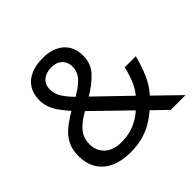

<svg xmlns="http://www.w3.org/2000/svg" viewBox="-181 -904 1094 1094"><g transform="rotate(-45 366.0 -357.5)"><path d="M304 -725Q358 -725 396.5 -706.5Q435 -688 456 -654Q477 -620 477 -571Q477 -508 436.5 -464Q396 -420 334 -384L527 -198Q553 -229 569.5 -269.5Q586 -310 597 -357H686Q670 -293 646 -238Q622 -183 584 -142L730 0H611L524 -84Q493 -56 457 -35Q421 -14 377.5 -2Q334 10 278 10Q209 10 158.5 -12.5Q108 -35 80.5 -79Q53 -123 53 -186Q53 -237 71.5 -274Q90 -311 125 -340Q160 -369 207 -396Q186 -420 166 -446Q146 -472 133 -502.5Q120 -533 120 -569Q120 -618 142 -653Q164 -688 205.5 -706.5Q247 -725 304 -725ZM260 -341Q224 -320 198.5 -298.5Q173 -277 159 -251Q145 -225 145 -189Q145 -134 182 -101Q219 -68 281 -68Q345 -68 391 -89Q437 -110 468 -139ZM301 -653Q259 -653 232.5 -631Q206 -609 206 -570Q206 -534 225 -503.5Q244 -473 280 -436Q339 -470 364.5 -500.5Q390 -531 390 -571Q390 -607 366 -630Q342 -653 301 -653Z"/></g></svg>

Font: binaryh115
Style: Book
Weight: 400
Designer: Jelle Bosma - Monotype Design Team
Foundry: Monotype Imaging Inc.
Version: Version 2.003